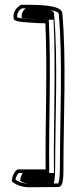

<svg xmlns="http://www.w3.org/2000/svg" viewBox="-20 -679 322 808"><path d="M30 84C45 98 72 109 101 109C143 109 182 108 223 108C241 108 247 94 247 31C247 -179 260 -431 242 -626C233 -659 143 -659 70 -659C52 -651 29 -627 39 -596C55 -586 80 -586 106 -584C131 -582 147 -581 171 -581C180 -381 170 -172 172 34H54C41 42 30 62 30 84ZM45 77C47 65 53 54 59 49H187V34C185 -171 195 -381 186 -582L185 -596H171C147 -596 132 -597 107 -599C84 -601 63 -602 52 -606C50 -623 61 -638 73 -644C150 -644 220 -637 227 -623C245 -430 232 -179 232 31C232 76 226 92 225 93H223C182 93 143 94 101 94C79 94 57 86 45 77ZM65 81C77 91 94 94 101 94C137 94 168 93 206 93C209 85 212 65 212 31C212 -179 225 -431 207 -625C202 -640 164 -644 88 -644C78 -636 68 -622 72 -603C77 -602 89 -601 112 -599C137 -597 149 -596 171 -596H205L206 -581C215 -381 205 -172 207 34V49H76C70 57 66 68 65 81Z"/></svg>

Font: Snowfall
Style: Eco
Weight: 400
Designer: Jasper
Foundry: Cannot Into Space Fonts
Version: Version 0.9